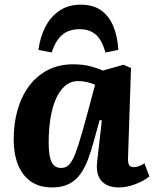

<svg xmlns="http://www.w3.org/2000/svg" viewBox="-20 -808 675 842"><path d="M541.5 -118Q540.5 -96 545.5 -85.5Q550.5 -75 567.5 -75Q578 -75 590.5 -79.8Q603 -84.5 613.5 -92L635 -34Q623 -24 601 -12.5Q579 -1 552.8 6.5Q526.5 14 500 14Q469 14 446 2Q423 -10 412.3 -35Q401.5 -60 406 -98.5L426.5 -280L417 -281.5L392 -191Q380 -146 365.8 -108.5Q351.5 -71 331.5 -43.5Q311.5 -16 281.8 -1Q252 14 208.5 14Q152 14 114.5 -12.7Q77 -39.5 58.5 -86.7Q40 -134 40 -196Q40 -269 58 -329.5Q76 -390 110 -434Q144 -478 192 -502Q240 -526 300.5 -526Q344.5 -526 378.5 -516.8Q412.5 -507.5 431 -498.5L521.5 -524L554.5 -510ZM247.5 -71.5Q263.5 -71.5 275.3 -79.3Q287 -87 298.8 -109Q310.5 -131 324 -173.5Q337.5 -216 356.5 -285.5L397 -436Q385.5 -442 364.8 -447.2Q344 -452.5 323.5 -452.5Q289.5 -452.5 265 -431.2Q240.5 -410 224.5 -372.7Q208.5 -335.5 201 -287Q193.5 -238.5 193.5 -185Q193.5 -142 199.5 -117Q205.5 -92 217.8 -81.8Q230 -71.5 247.5 -71.5ZM333.5 -787.5Q387 -787.5 421.8 -763.8Q456.5 -740 475.8 -695.8Q495 -651.5 499 -589.5L442.5 -577.5Q426.5 -634 399.3 -657Q372 -680 329.5 -680Q281 -680 251.8 -654.3Q222.5 -628.5 207 -578L148.5 -589Q156 -646.5 179.5 -691.3Q203 -736 241.8 -761.8Q280.5 -787.5 333.5 -787.5Z"/></svg>

Font: Literata
Style: Italic
Weight: 400
Italic angle: -2°
Designer: Latin by Veronika Burian and Jose Scaglione. Greek by Irene Vlachou. Cyrillic by Vera Evstafieva
Foundry: TypeTogether
Version: Version 3.103;gftools[0.9.29]